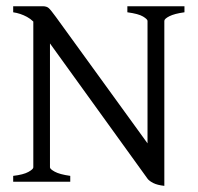

<svg xmlns="http://www.w3.org/2000/svg" viewBox="-20 -586 637 619"><path d="M574.7 -546.4Q542.5 -542 526.1 -533.7Q509.8 -525.4 509.8 -518.6V-14.2L455.6 -31.7V-518.6Q455.6 -523.9 441.2 -532.7Q426.8 -541.5 390.6 -546.4V-565.9H574.7ZM509.8 13.2Q487.3 10.7 474.4 4.2Q461.4 -2.4 456.1 -9.3L106.4 -494.1Q88.4 -520 67.1 -531.5Q45.9 -543 22.5 -546.4V-565.9H117.7Q130.4 -565.9 137.2 -559.8Q144 -553.7 160.6 -530.8L456.5 -122.6Q462.9 -113.8 475.6 -97.2Q488.3 -80.6 499 -67.1Q509.8 -53.7 509.8 -53.7ZM22.5 0V-19Q55.7 -22.9 71.5 -31.7Q87.4 -40.5 87.4 -46.4V-537.1L141.1 -548.3V-46.4Q141.1 -41 156.5 -32.5Q171.9 -23.9 206.5 -19V0Z"/></svg>

Font: Dai Banna SIL Light
Style: Regular
Weight: 300
Designer: Victor Gaultney
Foundry: SIL International
Version: Version 4.000